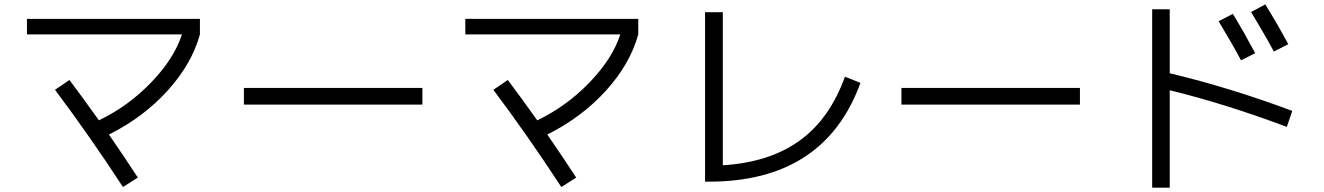

<svg xmlns="http://www.w3.org/2000/svg" viewBox="-20 -799 6040 876"><path d="M103 -642.1V-712.9H892.1V-642.1Q855 -507.3 744.9 -385.7Q634.8 -264.2 477.1 -185.1Q546.9 -84 608.9 11.2L541 54.2Q386.2 -182.6 231 -389.2L296.9 -434.1Q355 -356.9 431.2 -250Q564.9 -314 669.9 -423.1Q774.9 -532.2 810.1 -642.1Z M1092.8 -321.8V-397.9H1907.2V-321.8Z M2103 -642.1V-712.9H2892.1V-642.1Q2855 -507.3 2744.9 -385.7Q2634.8 -264.2 2477.1 -185.1Q2546.9 -84 2608.9 11.2L2541 54.2Q2386.2 -182.6 2231 -389.2L2296.9 -434.1Q2355 -356.9 2431.2 -250Q2564.9 -314 2669.9 -423.1Q2774.9 -532.2 2810.1 -642.1Z M3277.8 -44.9Q3490.7 -58.1 3628.4 -157.5Q3766.1 -256.8 3835 -449.2L3905.8 -420.9Q3741.7 30.3 3212.9 29.8H3196.8V-743.2H3277.8Z M4092.8 -321.8V-397.9H4907.2V-321.8Z M5540 -702.1 5605 -735.8Q5655.8 -651.9 5707 -556.2L5642.1 -523.9Q5602.1 -599.1 5540 -702.1ZM5688 -744.1 5752.9 -778.8Q5809.1 -688 5857.9 -597.2L5792 -564Q5750 -642.1 5688 -744.1ZM5316.9 -756.8V-464.8Q5592.8 -398.9 5876 -293L5851.1 -220.2Q5564.9 -327.1 5316.9 -387.2V57.1H5236.8V-756.8Z"/></svg>

Font: WebKoruri
Style: Regular
Weight: 400
Foundry: lindwurm / mohemohe
Version: Version 1.00